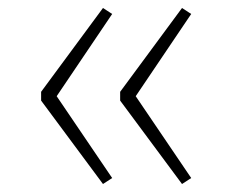

<svg xmlns="http://www.w3.org/2000/svg" viewBox="-20 -529 581 481"><path d="M261 -494 122 -288 261 -83 238 -68 83 -277V-299L238 -509ZM459 -494 320 -288 459 -83 436 -68 281 -277V-299L436 -509Z"/></svg>

Font: FiraGO UltraLight
Style: Regular
Weight: 200
Designer: bBox Type
Foundry: bBox Type GmbH
Version: Version 1.001